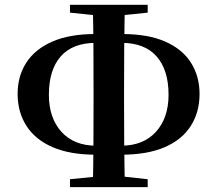

<svg xmlns="http://www.w3.org/2000/svg" viewBox="-20 -771 896 791"><path d="M52.6 -384Q52.6 -457.6 88.4 -512.9Q124.1 -568.3 195.2 -599.5Q266.2 -630.8 372.1 -630.8H425.7V-594.4H375.2Q279.4 -594.4 230.4 -538.9Q181.4 -483.4 181.4 -380.4Q181.4 -285.3 233.1 -228Q284.8 -170.8 376 -170.8H425.7V-133.6H375.7Q268.5 -133.6 196.9 -164.7Q125.2 -195.7 88.9 -252.5Q52.6 -309.2 52.6 -384ZM429.8 -133.6V-170.8H479.1Q570.7 -170.8 622.5 -228Q674.4 -285.3 674.4 -380.4Q674.4 -483.4 624.9 -538.9Q575.4 -594.4 481.3 -594.4H429.8V-630.8H483Q590.6 -630.8 661.1 -599.5Q731.7 -568.3 766.9 -512.4Q802.1 -456.6 802.1 -384Q802.1 -309.2 766.2 -252.5Q730.3 -195.7 658.6 -164.7Q587 -133.6 479.1 -133.6ZM362.4 0Q364.4 -85.2 364.9 -172.7Q365.4 -260.3 365.4 -347.7V-396.6Q365.4 -485.6 364.9 -574.1Q364.4 -662.6 362.4 -751.2H494.1Q492.4 -664.3 491.7 -575.6Q491.1 -486.8 491.1 -397.2V-348.4Q491.1 -262 491.7 -174.3Q492.4 -86.6 494.1 0ZM268.3 -718.9V-751.2H588.5V-718.9L446.1 -704.2H411ZM268.3 0V-32.6L415.6 -47.3H454.4L588.5 -32.6V0Z"/></svg>

Font: Noto Serif SC
Style: Regular
Weight: 200
Designer: Ryoko NISHIZUKA 西塚涼子 (kana & ideographs); Frank Grießhammer (Latin, Greek & Cyrillic); Wenlong ZHANG 张文龙 (bopomofo); San
Foundry: Adobe
Version: Version 2.001;hotconv 1.1.0;makeotfexe 2.6.0